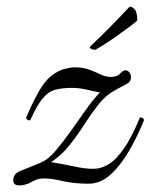

<svg xmlns="http://www.w3.org/2000/svg" viewBox="-20 -547 454 579"><path d="M59 -193Q66 -209 74 -226.5Q82 -244 97 -271Q115 -303 135 -318.5Q155 -334 174 -339Q193 -344 205 -344Q230 -344 249 -337Q268 -330 283.5 -322.5Q299 -315 314 -315Q333 -315 342 -325Q351 -335 358 -335Q365 -335 370 -329Q375 -323 375 -314Q375 -301 364 -295Q353 -289 327 -275Q299 -260 277 -232Q255 -204 234.5 -172Q214 -140 190 -109.5Q166 -79 134 -58Q172 -52 204 -45Q236 -38 260 -38Q266 -38 270.5 -38.5Q275 -39 280 -40Q310 -48 332.5 -72.5Q355 -97 372 -129Q389 -161 402 -193Q414 -193 414 -184Q396 -139 371 -95Q346 -51 315 -22Q284 7 247 7Q203 7 169 -1Q135 -9 112 -9Q93 -9 75.5 1.5Q58 12 38 12Q20 12 20 -3Q20 -13 25 -20Q28 -26 46 -33.5Q64 -41 83.5 -48.5Q103 -56 110 -60Q128 -69 149.5 -94.5Q171 -120 194 -152.5Q217 -185 239 -216Q261 -247 281 -268Q263 -272 240 -277Q217 -282 197 -282Q168 -282 147 -276.5Q126 -271 108.5 -250Q91 -229 71 -184Q59 -184 59 -193ZM268 -397Q261 -397 256 -399Q251 -401 251 -406Q282 -435 312 -465.5Q342 -496 371 -527Q379 -527 386.5 -518.5Q394 -510 394 -485Q385 -477 368 -464.5Q351 -452 331.5 -438Q312 -424 294.5 -413Q277 -402 268 -397Z"/></svg>

Font: Great Vibes
Style: Regular
Weight: 400
Designer: Robert E. Leuschke, Viktoriya Grabowska, Viviana Monsalve, Eben Sorkin
Foundry: Robert E. Leuschke
Version: Version 1.103; ttfautohint (v1.8.4.7-5d5b)